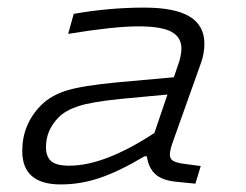

<svg xmlns="http://www.w3.org/2000/svg" viewBox="-20 -485 654 510"><path d="M437 -102.1Q431.2 -83.5 431.2 -74.2Q431.2 -63 439.7 -57.9Q448.2 -52.7 469.2 -49.8L513.2 -43.9L499 2.9L450.2 -2Q411.6 -5.4 393.1 -22Q374.5 -38.6 370.1 -69.8H363.8Q296.4 -29.8 245.4 -12.5Q194.3 4.9 141.1 4.9Q39.1 4.9 39.1 -84Q39.1 -155.3 89.8 -206.1Q115.2 -231.4 156.5 -244.4Q197.8 -257.3 290 -266.1L441.9 -279.8L456.1 -321.8Q461.9 -341.8 461.9 -356Q461.9 -386.2 435.3 -400.6Q408.7 -415 347.2 -415Q282.7 -415 161.1 -395L175.8 -448.2Q270.5 -464.8 362.8 -464.8Q444.8 -464.8 483.9 -440.9Q522.9 -417 522.9 -369.1Q522.9 -343.3 514.2 -318.8ZM164.1 -44.9Q257.8 -44.9 390.1 -131.8L424.8 -233.9L299.8 -222.2Q222.7 -214.4 188.5 -203.1Q154.3 -191.9 136.2 -173.8Q102.1 -139.6 102.1 -94.2Q102.1 -69.3 115.7 -57.1Q129.4 -44.9 164.1 -44.9Z"/></svg>

Font: IntelOne Mono Light
Style: Italic
Weight: 300
Italic angle: -16°
Designer: Fred Shallcrass
Foundry: Frere-Jones Type LLC
Version: Version 1.200;hotconv 1.1.0;makeotfexe 2.6.0;FJTRelease1.2